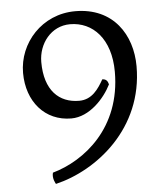

<svg xmlns="http://www.w3.org/2000/svg" viewBox="-52 -581 688 810"><g transform="rotate(-5 292.0 -175.5)"><path d="M143.6 135.7C136.7 160.2 152.3 184.1 152.3 184.1C327.6 142.6 534.2 -17.6 534.2 -280.8C534.2 -414.1 457.5 -534.7 296.4 -534.7C155.3 -534.7 54.7 -420.9 54.7 -294.4C54.7 -172.4 129.9 -85.4 241.2 -85.4C319.3 -85.4 383.8 -158.7 411.6 -214.8C408.2 -229 401.4 -238.3 385.3 -238.3C363.3 -199.7 335.4 -156.7 280.8 -156.7C195.8 -156.7 135.3 -212.9 135.3 -333.5C135.3 -410.6 189 -481.9 270 -481.9C365.7 -481.9 440.9 -405.8 440.9 -265.6C440.9 -27.3 278.3 97.7 143.6 135.7Z"/></g></svg>

Font: Trykker
Style: Regular
Weight: 400
Designer: Magnus Gaarde
Foundry: Magnus Gaarde
Version: Version 1.001